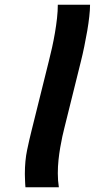

<svg xmlns="http://www.w3.org/2000/svg" viewBox="-20 -794 402 814"><path d="M361.8 -773.9Q361.8 -753.4 358.6 -724.6Q355.5 -695.8 349.9 -663.3Q344.2 -630.9 337.4 -597.4Q330.6 -564 323.2 -534.7L252.9 -251.5Q249 -236.8 244.4 -215.6Q239.7 -194.3 235.4 -168.9Q231 -143.6 228 -115.5Q225.1 -87.4 225.1 -59.1Q225.1 -28.3 229.5 0H87.9Q87.4 -5.4 86.9 -13.2Q86.4 -21 86.2 -29.1Q85.9 -37.1 85.7 -44.4Q85.4 -51.8 85.4 -56.6Q85.4 -112.8 95 -158.2Q104.5 -203.6 113.3 -238.3L187 -534.7Q193.8 -561.5 200.7 -592.3Q207.5 -623 212.9 -654.5Q218.3 -686 221.7 -716.6Q225.1 -747.1 225.1 -773.9Z"/></svg>

Font: Andika New Basic
Style: Bold Italic
Weight: 700
Italic angle: -14°
Designer: Victor Gaultney, Annie Olsen, Pablo Ugerman
Foundry: SIL International
Version: Version 5.500